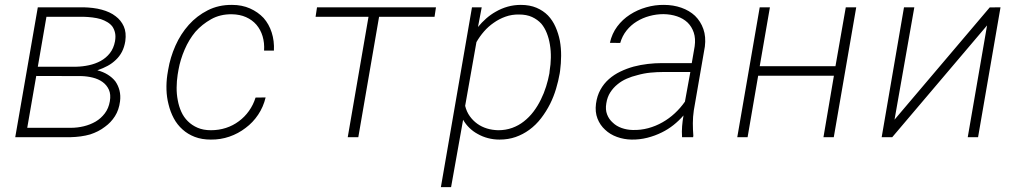

<svg xmlns="http://www.w3.org/2000/svg" viewBox="-20 -558 4148 781"><path d="M42 0H267.6Q288.1 -0.5 308.1 -3.2Q328.1 -5.9 346.7 -11.2Q363.3 -16.6 378.7 -24.4Q394 -32.2 407.2 -42.5Q431.2 -59.6 447.5 -85.2Q463.9 -110.8 468.3 -146Q471.2 -169.4 466.1 -189.9Q460.9 -210.4 449.2 -227.1Q437 -242.7 418.2 -254.4Q399.4 -266.1 376 -272Q399.9 -280.3 418.2 -290.3Q436.5 -300.3 451.2 -314.5Q466.3 -328.6 476.1 -347.4Q485.8 -366.2 489.7 -390.6Q494.6 -426.3 483.4 -450.9Q472.2 -475.6 450.7 -491.7Q439 -501 424.6 -507.6Q410.2 -514.2 394 -518.6Q376.5 -523.4 357.7 -525.6Q338.9 -527.8 320.3 -528.3H133.8ZM127.4 -249 310.5 -248.5Q334 -248 356.9 -242.4Q379.9 -236.8 397 -224.6Q414.1 -212.4 422.9 -193.1Q431.6 -173.8 426.8 -146Q421.9 -117.2 406.2 -96.7Q390.6 -76.2 369.1 -63.5Q347.2 -50.8 321 -44.4Q294.9 -38.1 268.1 -38.1H90.8ZM133.8 -286.6 168.9 -489.7H319.8Q336.9 -489.3 355.5 -487.1Q374 -484.9 390.6 -480Q404.8 -475.1 417 -467.8Q429.2 -460.4 437 -450.2Q444.8 -439 448 -424.3Q451.2 -409.7 447.8 -390.1Q442.4 -361.3 427 -341.8Q411.6 -322.3 389.6 -310.1Q367.7 -298.3 341.8 -292.7Q315.9 -287.1 290 -286.6Z M837.9 -28.3Q807.1 -28.3 783.9 -38.3Q760.7 -48.3 744.1 -64.9Q727.5 -81.1 717.5 -103.3Q707.5 -125.5 703.1 -150.4Q698.2 -175.3 698.5 -201.9Q698.7 -228.5 702.6 -253.9L706.1 -274.4Q713.4 -315.4 731 -356.2Q748.5 -397 774.9 -428.7Q801.8 -459 838.6 -479.7Q875.5 -500.5 922.9 -500Q955.6 -499.5 980.7 -488.3Q1005.9 -477.1 1022.9 -457.5Q1040 -437.5 1048.1 -410.6Q1056.2 -383.8 1054.2 -352.1H1094.2Q1096.2 -391.6 1085.2 -425.8Q1074.2 -460 1052.2 -484.9Q1029.3 -509.3 996.8 -523.7Q964.4 -538.1 923.8 -538.1Q869.1 -538.6 825 -516.1Q780.8 -493.7 748 -457Q714.8 -419.9 693.6 -372.1Q672.4 -324.2 664.1 -274.4L660.6 -253.4Q656.2 -223.1 657.2 -192.6Q658.2 -162.1 665.5 -133.8Q672.9 -103 686.8 -76.9Q700.7 -50.8 722.7 -31.2Q743.7 -12.2 772.2 -1.2Q800.8 9.8 837.4 9.8Q877 10.3 913.1 -2.2Q949.2 -14.6 979 -37.6Q1008.8 -59.6 1030 -91.3Q1051.3 -123 1060.5 -161.6L1019.5 -161.1Q1010.3 -131.3 992.7 -106.7Q975.1 -82 951.7 -64.9Q927.7 -46.9 898.9 -37.6Q870.1 -28.3 837.9 -28.3Z M1747.6 -489.7 1753.4 -528.3H1269.5L1263.7 -489.7H1479L1394.5 0H1437.5L1522 -489.7Z M2256.8 -259.8 2258.3 -270Q2262.2 -299.8 2262.5 -331.1Q2262.7 -362.3 2257.3 -392.6Q2251.5 -421.9 2239.7 -448.5Q2228 -475.1 2209 -495.1Q2189.9 -514.6 2162.4 -526.4Q2134.8 -538.1 2098.6 -538.1Q2070.8 -538.1 2045.4 -531Q2020 -523.9 1997.1 -510.7Q1976.1 -499 1957.8 -482.9Q1939.5 -466.8 1924.3 -448.2L1939.5 -528.3H1899.9L1773.4 203.1H1814.9L1863.8 -70.8Q1874.5 -52.2 1889.6 -37.6Q1904.8 -22.9 1922.9 -13.2Q1942.4 -2 1965.1 3.9Q1987.8 9.8 2011.7 9.8Q2047.4 9.8 2077.4 -0.7Q2107.4 -11.2 2132.8 -29.8Q2159.7 -49.3 2180.9 -76.9Q2202.1 -104.5 2217.8 -135.7Q2232.4 -165 2241.9 -197Q2251.5 -229 2256.8 -259.8ZM2215.8 -270 2214.8 -259.8Q2210 -233.4 2201.4 -206.1Q2192.9 -178.7 2180.2 -153.3Q2167.5 -127 2150.1 -104Q2132.8 -81.1 2110.8 -64Q2089.8 -47.4 2063.5 -37.8Q2037.1 -28.3 2006.8 -28.3Q1982.4 -28.8 1960.7 -35.4Q1939 -42 1921.4 -54.7Q1903.8 -67.4 1890.9 -85.4Q1877.9 -103.5 1872.1 -127.4L1918 -386.7Q1931.2 -409.7 1948.7 -429.9Q1966.3 -450.2 1988.3 -465.3Q2010.3 -481 2036.1 -490.2Q2062 -499.5 2091.3 -499Q2122.1 -499 2144.3 -488.8Q2166.5 -478.5 2182.1 -461.4Q2195.8 -444.8 2204.3 -423.1Q2212.9 -401.4 2216.8 -377Q2221.2 -351.1 2220.7 -323.2Q2220.2 -295.4 2215.8 -270Z M2754.4 0H2799.3L2800.3 -5.4Q2798.3 -31.2 2798.3 -56.9Q2798.3 -82.5 2802.2 -108.9L2847.2 -368.7Q2852.1 -408.7 2841.1 -439.9Q2830.1 -471.2 2807.1 -493.7Q2784.2 -515.1 2751.5 -526.6Q2718.8 -538.1 2680.7 -538.1Q2644.5 -538.6 2608.6 -528.3Q2572.8 -518.1 2542.5 -498.5Q2512.2 -479 2490.7 -450.2Q2469.2 -421.4 2460.9 -383.8L2502.9 -383.3Q2511.2 -412.1 2528.8 -434.1Q2546.4 -456.1 2570.3 -470.7Q2594.2 -485.4 2622.1 -492.9Q2649.9 -500.5 2679.2 -500.5Q2709 -500 2734.1 -491.5Q2759.3 -482.9 2776.9 -466.3Q2793.9 -449.7 2802 -425.5Q2810.1 -401.4 2805.7 -369.6L2793.9 -301.3H2672.4Q2644.5 -301.3 2615 -297.9Q2585.4 -294.4 2557.6 -287.1Q2529.3 -279.3 2503.4 -266.8Q2477.5 -254.4 2457 -236.3Q2436 -217.8 2422.4 -193.1Q2408.7 -168.5 2404.3 -136.2Q2399.9 -102.5 2410.4 -75.7Q2420.9 -48.8 2441.4 -30.3Q2461.4 -11.2 2489.7 -1Q2518.1 9.3 2549.3 9.8Q2582 10.3 2613 2.4Q2644 -5.4 2672.4 -19.5Q2697.3 -31.7 2719.5 -49.3Q2741.7 -66.9 2760.3 -88.4Q2756.3 -65.9 2754.6 -44.4Q2752.9 -22.9 2754.4 0ZM2553.2 -29.3Q2529.8 -29.8 2508.5 -37.4Q2487.3 -44.9 2472.7 -59.1Q2457 -72.8 2449.5 -92.5Q2441.9 -112.3 2446.3 -137.7Q2450.2 -163.1 2462.4 -182.1Q2474.6 -201.2 2492.2 -215.3Q2508.8 -229 2529.5 -238Q2550.3 -247.1 2572.8 -252.4Q2598.6 -259.8 2625.7 -262.5Q2652.8 -265.1 2677.2 -265.1H2788.1L2766.1 -144.5Q2748 -118.7 2724.9 -97.2Q2701.7 -75.7 2674.8 -60.5Q2647.5 -44.9 2616.7 -36.6Q2585.9 -28.3 2553.2 -29.3Z M3371.6 0 3462.9 -528.3H3420.4L3378.4 -288.6H3070.3L3111.8 -528.3H3070.3L2979 0H3021L3064 -250H3372.1L3329.6 0Z M4005.9 -527.8 3618.7 -71.3 3699.2 -528.3H3657.2L3566.4 0H3609.4L3995.1 -454.6L3916.5 0H3958.5L4049.8 -528.3Z"/></svg>

Font: Roboto Mono ExtraLight
Style: Italic
Weight: 250
Italic angle: -10°
Monospace: yes
Designer: Google
Version: Version 3.000